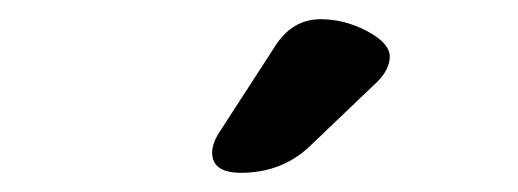

<svg xmlns="http://www.w3.org/2000/svg" viewBox="-20 -770 540 200"><path d="M231 -590Q201 -590 201 -611Q201 -621 209 -633L266 -721Q284 -750 314 -750Q339 -750 362.5 -737.5Q386 -725 386 -711Q386 -696 369 -681L302 -617Q273 -590 231 -590Z"/></svg>

Font: Quicksand
Style: Bold Italic
Weight: 700
Italic angle: -12°
Designer: Andrew Paglinawan
Foundry: Andrew Paglinawan
Version: 1.002